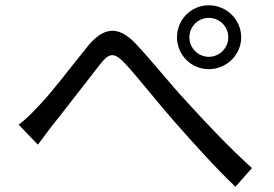

<svg xmlns="http://www.w3.org/2000/svg" viewBox="-20 -733 1040 730"><path d="M700 -591C700 -632 733 -665 774 -665C815 -665 848 -632 848 -591C848 -551 815 -517 774 -517C733 -517 700 -551 700 -591ZM653 -591C653 -524 707 -470 774 -470C841 -470 897 -524 897 -591C897 -659 841 -713 774 -713C707 -713 653 -659 653 -591ZM51 -259 124 -183C140 -203 162 -235 183 -261C232 -322 315 -431 361 -489C394 -531 413 -537 455 -492C502 -442 577 -346 641 -273C709 -196 800 -94 875 -23L938 -94C849 -174 752 -278 692 -344C628 -412 550 -511 492 -571C427 -637 373 -628 316 -560C259 -491 175 -378 122 -325C96 -297 75 -277 51 -259Z"/></svg>

Font: Noto Sans Mono CJK SC Regular
Style: Regular
Weight: 400
Designer: Ryoko NISHIZUKA (kana & ideographs); Paul D. Hunt (Latin, Greek & Cyrillic); Wenlong ZHANG (bopomofo); Sandoll Communica
Foundry: Adobe Systems Incorporated
Version: Version 1.005;PS 1.005;hotconv 1.0.96;makeotf.lib2.5.65012